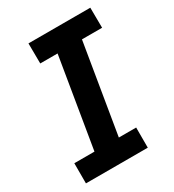

<svg xmlns="http://www.w3.org/2000/svg" viewBox="-178 -838 855 941"><g transform="rotate(-30 250.0 -367.5)"><path d="M30 0V-114H144L228 -621H130L129 -735H479L480 -621H366L282 -114H380V0Z"/></g></svg>

Font: Iosevka Term Curly Hv Obl
Style: Regular
Weight: 900
Italic angle: -9°
Designer: Belleve Invis
Foundry: Belleve Invis
Version: Version 32.3.0